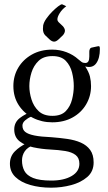

<svg xmlns="http://www.w3.org/2000/svg" viewBox="-20 -681 499 890"><path d="M223 -421Q182 -421 159 -399Q136 -377 126 -345Q116 -313 116 -282Q116 -252 126 -220Q136 -188 159 -166Q182 -144 223 -144Q264 -144 285 -166Q306 -188 314 -220Q322 -252 322 -282Q322 -313 314 -345Q306 -377 285 -399Q264 -421 223 -421ZM137 -9Q108 1 95 20Q82 39 82 63Q82 90 93 111Q104 132 133.5 144Q163 156 218 156Q276 156 312 135Q348 114 348 78Q348 51 330.5 37.5Q313 24 282.5 19Q252 14 212 12Q173 10 135 2Q97 -6 71.5 -25.5Q46 -45 46 -81Q46 -114 72 -134Q98 -154 126 -162L145 -144Q139 -146 124 -140Q109 -134 96.5 -123Q84 -112 84 -99Q84 -80 97 -69.5Q110 -59 139.5 -53Q169 -47 218 -45Q257 -42 292 -37Q327 -32 354.5 -20Q382 -8 398 14Q414 36 414 72Q414 114 384.5 139.5Q355 165 310 177Q265 189 217 189Q164 189 120.5 176.5Q77 164 51.5 139.5Q26 115 26 78Q26 44 48.5 21Q71 -2 105 -18ZM222 -114Q173 -114 132 -135Q91 -156 66.5 -194Q42 -232 42 -282Q42 -329 64.5 -367Q87 -405 127.5 -428Q168 -451 222 -451Q257 -451 288.5 -439Q320 -427 343 -406Q351 -399 358 -394Q365 -389 375 -389Q385 -389 389.5 -396.5Q394 -404 394 -419V-442Q394 -449 397 -454.5Q400 -460 408 -461L431 -466Q435 -467 438 -467Q443 -467 443 -454Q443 -411 426 -387.5Q409 -364 375 -373Q392 -347 397 -326Q402 -305 402 -282Q402 -236 379.5 -197.5Q357 -159 316.5 -136.5Q276 -114 222 -114ZM189 -518Q179 -529 179 -547Q179 -551 179.5 -554.5Q180 -558 180 -563Q183 -578 195 -595Q207 -612 222 -627Q237 -642 249.5 -651.5Q262 -661 267 -661Q269 -661 272.5 -659Q276 -657 287 -652Q268 -638 257 -620.5Q246 -603 246 -591Q246 -584 251 -579L272 -559Q281 -548 281 -539Q281 -529 272 -518L251 -498Q240 -488 231 -488Q221 -488 210 -498Z"/></svg>

Font: Young Serif Light
Style: Regular
Weight: 300
Designer: Bastien Sozeau
Foundry: NBR — Bastien Sozeau
Version: Version 5.001